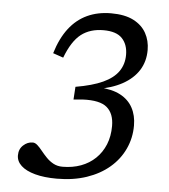

<svg xmlns="http://www.w3.org/2000/svg" viewBox="-52 -749 711 806"><g transform="rotate(5 304.0 -346.0)"><path d="M236.5 -42Q278.5 -42 313.8 -55Q349 -68 374.8 -92.8Q400.5 -117.5 414.8 -152.2Q429 -187 429 -230.5Q429 -282.5 399.2 -308.2Q369.5 -334 296.5 -330.5L258 -327L261.5 -381Q332 -393 376 -413.2Q420 -433.5 440.8 -463.5Q461.5 -493.5 461.5 -533Q461.5 -576.5 437.2 -602.2Q413 -628 358.5 -628Q302 -628 264.2 -598.8Q226.5 -569.5 199.5 -498.5L156 -513.5Q175.5 -577.5 207.5 -619Q239.5 -660.5 284 -681Q328.5 -701.5 384.5 -701.5Q442 -701.5 478.5 -682.8Q515 -664 532.5 -632.2Q550 -600.5 550 -561Q550 -513 526.8 -476Q503.5 -439 458.8 -414.2Q414 -389.5 348.5 -379L361.5 -387Q415.5 -384.5 450.5 -366Q485.5 -347.5 503 -315.2Q520.5 -283 520.5 -240Q520.5 -187.5 499.2 -141.8Q478 -96 438.2 -62Q398.5 -28 342.5 -9Q286.5 10 217 10Q163.5 10 125 -0.5Q86.5 -11 66.2 -29.8Q46 -48.5 46 -73.5Q46 -100 63.8 -116.2Q81.5 -132.5 103.5 -132.5Q113.5 -132.5 123.5 -123.5Q133.5 -114.5 144.2 -101Q155 -87.5 168.2 -73.8Q181.5 -60 198.2 -51Q215 -42 236.5 -42Z"/></g></svg>

Font: Newsreader 11pt
Style: Italic
Weight: 400
Italic angle: -17°
Version: Version 1.003